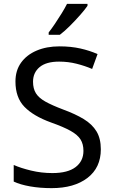

<svg xmlns="http://www.w3.org/2000/svg" viewBox="-20 -964 589 994"><path d="M502 -191Q502 -96 433 -43Q364 10 247 10Q187 10 136 1Q85 -8 51 -24V-110Q87 -94 140.5 -81Q194 -68 251 -68Q331 -68 371.5 -99Q412 -130 412 -183Q412 -218 397 -242Q382 -266 345.5 -286.5Q309 -307 244 -330Q153 -363 106.5 -411Q60 -459 60 -542Q60 -599 89 -639.5Q118 -680 169.5 -702Q221 -724 288 -724Q347 -724 396 -713Q445 -702 485 -684L457 -607Q420 -623 376.5 -634Q333 -645 286 -645Q219 -645 185 -616.5Q151 -588 151 -541Q151 -505 166 -481Q181 -457 215 -438Q249 -419 307 -397Q370 -374 413.5 -347.5Q457 -321 479.5 -284Q502 -247 502 -191ZM433 -934Q421 -916 396 -887.5Q371 -859 342.5 -830.5Q314 -802 290 -784H232V-796Q247 -815 264.5 -841Q282 -867 299 -894.5Q316 -922 327 -944H433Z"/></svg>

Font: Noto Sans Manichaean
Style: Regular
Weight: 400
Designer: Monotype Design Team
Foundry: Monotype Imaging Inc.
Version: Version 2.005; ttfautohint (v1.8.4.7-5d5b)